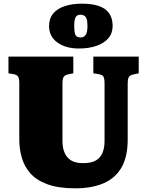

<svg xmlns="http://www.w3.org/2000/svg" viewBox="-20 -1011 801 1045"><path d="M389 14Q297 14 237 -8.5Q177 -31 144.5 -68.5Q112 -106 98.5 -153.5Q85 -201 85 -251V-556Q85 -583 79 -593.5Q73 -604 51 -608L26 -612V-703H379V-612L350 -606Q332 -602 326 -591.5Q320 -581 320 -557V-244Q320 -208 331 -181Q342 -154 366 -138.5Q390 -123 432 -123Q479 -123 504 -139Q529 -155 539 -182Q549 -209 549 -242V-556Q549 -584 543 -594Q537 -604 514 -608L488 -612V-703H735V-612L707 -606Q688 -602 681.5 -592Q675 -582 675 -553V-250Q675 -160 642.5 -101.5Q610 -43 546 -14.5Q482 14 389 14ZM410 -747Q337 -747 292 -780Q247 -813 247 -869Q247 -911 270 -938Q293 -965 333.5 -978Q374 -991 425 -991Q511 -991 552 -961Q593 -931 593 -869Q593 -830 570 -803Q547 -776 505.5 -761.5Q464 -747 410 -747ZM419 -807Q436 -807 446 -820.5Q456 -834 456 -870Q456 -897 451 -909.5Q446 -922 437 -926.5Q428 -931 418 -931Q400 -931 392 -918Q384 -905 384 -870Q384 -844 387.5 -830Q391 -816 399.5 -811.5Q408 -807 419 -807Z"/></svg>

Font: Literata 18pt Black
Style: Regular
Weight: 900
Designer: Latin by Veronika Burian and Jose Scaglione. Greek by Irene Vlachou. Cyrillic by Vera Evstafieva.
Foundry: TypeTogether
Version: Version 3.103;gftools[0.9.29]